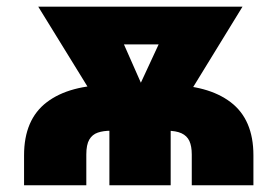

<svg xmlns="http://www.w3.org/2000/svg" viewBox="-20 -549 822 569"><path d="M51.3 0V-88.9Q51.3 -194.8 118.7 -246.1Q186 -297.4 309.1 -297.4H474.1Q596.2 -297.4 663.6 -246.1Q731 -194.8 731 -88.9V0H548.3V-91.3Q548.3 -115.7 541.3 -131.1Q534.2 -146.5 517.8 -154.1Q501.5 -161.6 474.1 -161.6H309.1Q286.1 -161.6 269.8 -156Q253.4 -150.4 244.6 -135.3Q235.8 -120.1 235.8 -91.3V0ZM304.2 0V-219.2H485.8V0ZM316.9 -166.5 93.3 -529.3H297.9L425.8 -239.7L410.6 -166.5ZM382.3 -166.5 369.1 -242.7 502 -529.3H698.7L476.1 -166.5ZM202.6 -417.5V-529.3H606V-417.5Z"/></svg>

Font: Inter 24pt Black
Style: Regular
Weight: 900
Designer: Rasmus Andersson
Foundry: rsms
Version: Version 4.001;git-66647c0bb